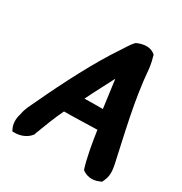

<svg xmlns="http://www.w3.org/2000/svg" viewBox="-156 -741 834 882"><g transform="rotate(30 261.0 -300.0)"><path d="M23 -66C13 -36 16 -8 25 10L30 21H44C74 21 105 8 123 -15L126 -19L127 -24C147 -77 167 -130 190 -177C253 -177 304 -180 365 -181C374 -119 387 -42 404 10C424 26 456 35 491 20L503 15L508 4C522 -24 519 -53 514 -79C482 -229 443 -381 430 -544C427 -568 422 -589 416 -609C390 -633 353 -630 318 -614C298 -594 285 -568 271 -548C199 -441 122 -292 57 -153C40 -116 30 -103 23 -66ZM242 -275C267 -327 292 -372 319 -425C325 -376 333 -325 339 -276C307 -276 276 -276 242 -275Z"/></g></svg>

Font: Snowfall
Style: BlkObl
Weight: 900
Designer: Jasper
Foundry: Cannot Into Space Fonts
Version: Version 0.9